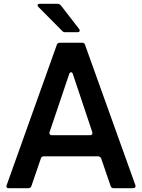

<svg xmlns="http://www.w3.org/2000/svg" viewBox="-20 -987 744 1007"><path d="M26 0Q18 0 15 -4.5Q12 -9 15 -16L278 -752Q282 -763 294 -763H410Q423 -763 426 -752L690 -16Q691 -14 691 -11Q691 -6 687.5 -3Q684 0 678 0H576Q563 0 560 -12L511 -155Q506 -167 495 -167H210Q197 -167 194 -155L145 -12Q141 0 129 0ZM453 -278Q460 -278 463 -282.5Q466 -287 464 -294L362 -599Q359 -608 353 -608Q346 -608 343 -599L240 -294Q239 -292 239 -289Q239 -284 242.5 -281Q246 -278 251 -278ZM322 -818Q312 -818 306 -825L182 -950Q177 -955 177 -959Q177 -967 189 -967H281Q292 -967 299 -959L395 -835Q398 -831 398 -827Q398 -818 386 -818Z"/></svg>

Font: Open Sauce Two SemiBold
Style: Regular
Weight: 600
Designer: Alfredo Marco Pradil
Foundry: Creative Sauce Fz LLC
Version: Version 1.477